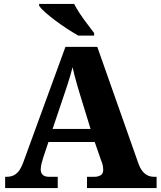

<svg xmlns="http://www.w3.org/2000/svg" viewBox="-20 -951 812 971"><path d="M6 0V-57H15Q32 -57 46.5 -63Q61 -69 73.5 -84Q86 -99 97 -128L311 -714H472L679 -127Q688 -101 700 -86Q712 -71 726.5 -64Q741 -57 758 -57H772V0H420V-57H460Q475 -57 488.5 -64.5Q502 -72 502 -92Q502 -101 500.5 -110Q499 -119 496.5 -126.5Q494 -134 492 -138L459 -233H225L199 -155Q197 -147 193.5 -136Q190 -125 188 -113.5Q186 -102 186 -93Q186 -76 196.5 -66.5Q207 -57 226 -57H272V0ZM246 -299H438L383 -478Q377 -498 370.5 -520Q364 -542 358 -565.5Q352 -589 347 -611Q342 -590 335 -567Q328 -544 321 -522Q314 -500 307 -480ZM376 -771Q351 -785 321 -804.5Q291 -824 261.5 -846Q232 -868 209.5 -888Q187 -908 178 -921V-931H355Q366 -909 384 -882Q402 -855 422 -829Q442 -803 456 -784V-771Z"/></svg>

Font: Noto Serif Armenian ExtraBold
Style: Regular
Weight: 800
Version: Version 2.007